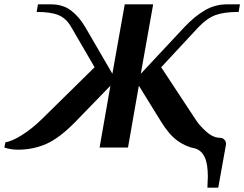

<svg xmlns="http://www.w3.org/2000/svg" viewBox="-78 -680 1126 885"><path d="M836 -554 665 -370 823 -130Q837 -109 844 -102Q875 -68 895.5 -56.5Q916 -45 934 -45Q949 -45 957.5 -35Q966 -25 963 -10L928 185H878Q880 147 880 134Q880 76 866 45.5Q852 15 824 5Q777 -4 738.5 -32.5Q700 -61 664 -120L562 -285L512 0H381L431 -285L271 -120Q197 -44 136 -17Q75 10 4 10Q-28 10 -58 0L-53 -24Q-22 -29 24 -58Q70 -87 114 -130L358 -370L251 -554Q228 -595 192.5 -610Q157 -625 91 -625L97 -660H157Q212 -660 249.5 -631.5Q287 -603 315 -555L440 -340L497 -660H628L571 -340L772 -555Q818 -604 865.5 -632Q913 -660 968 -660H1028L1022 -625Q955 -625 915.5 -610.5Q876 -596 836 -554Z"/></svg>

Font: Philosopher
Style: Bold Italic
Weight: 700
Italic angle: -10°
Designer: Jovanny Lemonad
Foundry: Jovanny Lemonad
Version: Version 2.000